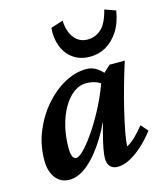

<svg xmlns="http://www.w3.org/2000/svg" viewBox="-102 -739 709 826"><g transform="rotate(-15 252.0 -326.5)"><path d="M106.4 7.8Q67.4 7.8 44.9 -22Q22.5 -51.8 22.5 -99.6Q22.5 -168.9 47.4 -229Q72.3 -289.1 112.8 -335.4Q153.3 -381.8 201.7 -407.7Q250 -433.6 296.9 -433.6Q325.2 -433.6 346.2 -418.5Q367.2 -403.3 388.7 -376L359.4 -344.7Q343.8 -361.3 323.2 -368.2Q302.7 -375 281.2 -375Q252 -375 225.6 -355.5Q199.2 -335.9 179.2 -301.3Q159.2 -266.6 147.9 -221.2Q136.7 -175.8 136.7 -124Q136.7 -100.6 142.1 -87.9Q147.5 -75.2 158.2 -75.2Q171.9 -75.2 196.8 -101.6Q221.7 -127.9 251 -172.4Q280.3 -216.8 307.1 -270.5Q334 -324.2 351.6 -378.9L365.2 -393.6L400.4 -425.8H467.8Q453.1 -379.9 438 -326.7Q422.9 -273.4 410.6 -222.2Q398.4 -170.9 390.6 -129.9Q382.8 -88.9 382.8 -66.4Q403.3 -78.1 422.4 -96.7Q441.4 -115.2 460.9 -139.6L488.3 -108.4Q463.9 -76.2 435.1 -49.8Q406.2 -23.4 377 -7.8Q347.7 7.8 321.3 7.8Q299.8 7.8 288.1 -4.9Q276.4 -17.6 276.4 -42Q276.4 -57.6 281.7 -86.4Q287.1 -115.2 299.8 -162.6Q312.5 -210 334 -281.2H343.8Q312.5 -193.4 272.5 -128.4Q232.4 -63.5 189.9 -27.8Q147.5 7.8 106.4 7.8ZM439.5 -661.1 488.3 -643.6Q479.5 -589.8 456.1 -553.7Q432.6 -517.6 400.4 -499Q368.2 -480.5 329.1 -480.5Q285.2 -480.5 254.4 -502.4Q223.6 -524.4 209.5 -561.5Q195.3 -598.6 199.2 -643.6L253.9 -661.1Q255.9 -612.3 278.3 -583.5Q300.8 -554.7 337.9 -554.7Q372.1 -554.7 398.4 -578.1Q424.8 -601.6 439.5 -661.1Z"/></g></svg>

Font: Crimson Pro SemiBold
Style: Italic
Weight: 600
Italic angle: -12°
Designer: Jacques Le Bailly
Foundry: Baron von Fonthausen
Version: Version 1.003